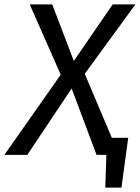

<svg xmlns="http://www.w3.org/2000/svg" viewBox="-53 -709 640 879"><path d="M459 -78H534L503 150H429L434 0H389L275 -304L72 0H-33L225 -367L83 -689H186L285 -430L463 -689H567L335 -371Z"/></svg>

Font: FiraGO
Style: Italic
Weight: 400
Italic angle: -8°
Designer: bBox Type GmbH
Foundry: bBox Type GmbH
Version: Version 1.001